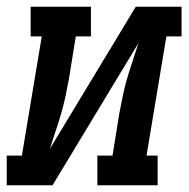

<svg xmlns="http://www.w3.org/2000/svg" viewBox="-42 -550 562 570"><path d="M-22 0V-88H23L82 -442H49V-530H228V-442H183L163 -318Q158 -291 152.5 -264.5Q147 -238 139.5 -212.5Q132 -187 123 -160.5Q114 -134 106 -108L361 -530H497V-442H452L393 -88H426V0H247V-88H292L312 -212Q317 -239 322.5 -265.5Q328 -292 335.5 -317.5Q343 -343 352 -369.5Q361 -396 369 -422L114 0Z"/></svg>

Font: Iosevka Curly Slab SmBdObl
Style: Regular
Weight: 600
Italic angle: -9°
Monospace: yes
Designer: Belleve Invis
Foundry: Belleve Invis
Version: Version 11.0.0; ttfautohint (v1.8.3)